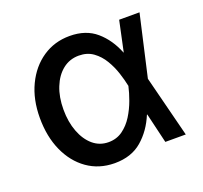

<svg xmlns="http://www.w3.org/2000/svg" viewBox="-103 -672 849 802"><g transform="rotate(-20 322.0 -271.0)"><path d="M278.8 11.4H276.3Q208.1 10.7 156.6 -25.7Q105.1 -62.1 76.3 -126.1Q47.6 -190 47.6 -272.7Q47.6 -355.1 77.8 -418.1Q108 -481.2 160.7 -516.9Q213.4 -552.6 280.9 -552.6Q353 -552.6 398.8 -513.1Q444.6 -473.7 469.5 -410.5H470.5L499.3 -545.5H589.8L527.7 -272.7L596.9 0H506L474.4 -133.2H472.7Q446.7 -70 399.5 -29.3Q352.3 11.4 278.8 11.4ZM283.7 -79.9Q319.6 -79.9 346.6 -99.4Q373.6 -119 392.4 -149.1Q411.2 -179.3 423.1 -212.2Q435 -245 440.7 -271.3L441.1 -272.7L440.7 -274.1Q435.4 -300.4 424.9 -332.7Q414.4 -365.1 396.8 -394.5Q379.3 -424 352.8 -443.2Q326.3 -462.4 289.1 -462.4Q248.2 -462.4 217.5 -438Q186.8 -413.7 169.6 -370.7Q152.3 -327.8 152.3 -272Q152.3 -217 168.9 -173.5Q185.4 -130 214.8 -104.9Q244.3 -79.9 283.7 -79.9Z"/></g></svg>

Font: Linik Sans Medium
Style: Regular
Weight: 500
Designer: Rasmus Andersson (font), Cristiano Sobral (main changes)
Foundry: rsms
Version: Version 3.018;June 1, 2022;FontCreator 14.0.0.2814 64-bit; t